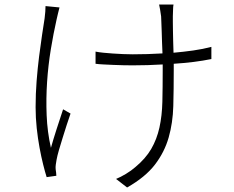

<svg xmlns="http://www.w3.org/2000/svg" viewBox="-20 -787 1040 852"><path d="M244 -754Q241 -743 237.5 -728Q234 -713 231 -700Q217 -638 205.5 -568Q194 -498 189 -424Q184 -350 187 -275.5Q190 -201 206 -131Q216 -167 231 -213.5Q246 -260 260 -302L293 -283Q285 -261 276 -232.5Q267 -204 258 -175.5Q249 -147 241.5 -121Q234 -95 231 -78Q229 -67 227.5 -56Q226 -45 227 -36Q228 -29 229 -21Q230 -13 230 -7L187 -1Q180 -23 171.5 -57Q163 -91 155.5 -131.5Q148 -172 143 -218Q138 -264 138 -311Q138 -371 142.5 -428Q147 -485 153.5 -536.5Q160 -588 166.5 -631Q173 -674 178 -706Q180 -721 181 -735.5Q182 -750 182 -760ZM918 -525Q845 -510 751 -504V-475Q751 -391 749 -316.5Q747 -242 728.5 -177Q710 -112 667.5 -56.5Q625 -1 544 45L495 7Q515 -1 539 -15.5Q563 -30 580 -45Q626 -83 651 -126Q676 -169 687.5 -221Q699 -273 700.5 -335.5Q702 -398 702 -475V-501Q669 -499 635.5 -498Q602 -497 569 -497Q550 -497 527.5 -497.5Q505 -498 482.5 -499Q460 -500 439.5 -501Q419 -502 404 -504V-558Q419 -555 439 -553Q459 -551 481 -549.5Q503 -548 526 -547Q549 -546 569 -546Q601 -546 634.5 -547Q668 -548 701 -550Q700 -574 699 -600Q698 -626 697.5 -648.5Q697 -671 696 -688.5Q695 -706 695 -714Q693 -731 690.5 -744Q688 -757 686 -767H750Q748 -757 748 -744.5Q748 -732 747 -715Q747 -707 747 -690Q747 -673 747.5 -650.5Q748 -628 748.5 -602.5Q749 -577 750 -553Q795 -557 837.5 -563Q880 -569 918 -579Z"/></svg>

Font: SpoqaHanSansJP-Light
Style: Regular
Weight: 300
Designer: [Source Han Sans]
Ryoko NISHIZUKA  (kana & ideographs); Paul D. Hunt (Latin, Greek & Cyrillic); Wenlong ZHANG  (bopomofo
Foundry: Spoqa (http://bi.spoqa.com)
Version: Version 1.002.20150607